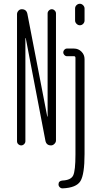

<svg xmlns="http://www.w3.org/2000/svg" viewBox="-20 -780 540 1030"><path d="M382.8 -734.4Q382.8 -745.1 390.6 -752.4Q398.4 -759.8 408.2 -759.8Q418 -759.8 425.8 -752Q433.6 -744.1 433.6 -734.4V-669.9Q433.6 -660.2 426.3 -652.3Q418.9 -644.5 408.2 -644.5Q398.4 -644.5 390.6 -652.3Q382.8 -660.2 382.8 -669.9ZM315.4 230.5Q306.6 230.5 300.3 224.1Q293.9 217.8 293.9 209Q293.9 190.4 314.5 188.5Q360.4 186.5 372.6 161.1Q384.8 135.7 384.8 48.8V-469.7Q384.8 -478.5 377 -478.5H338.9Q331.1 -478.5 325.2 -484.9Q319.3 -491.2 319.3 -499Q319.3 -506.8 325.2 -513.2Q331.1 -519.5 338.9 -519.5H377Q400.4 -519.5 417 -502.9Q433.6 -486.3 433.6 -462.9V45.9Q433.6 155.3 411.6 191.4Q389.6 227.5 315.4 230.5ZM71.3 -22.5V-704.1Q71.3 -713.9 78.6 -722.2Q85.9 -730.5 96.7 -730.5Q122.1 -730.5 127 -705.1L233.4 -155.3Q233.4 -154.3 234.4 -154.3Q235.4 -154.3 235.4 -155.3V-708Q235.4 -716.8 242.2 -723.6Q249 -730.5 257.8 -730.5Q266.6 -730.5 273.4 -723.6Q280.3 -716.8 280.3 -708V-26.4Q280.3 -16.6 272 -8.3Q263.7 0 253.9 0Q228.5 0 223.6 -25.4L118.2 -575.2Q118.2 -576.2 117.2 -576.2Q116.2 -576.2 116.2 -575.2V-22.5Q116.2 -13.7 109.4 -6.8Q102.5 0 93.8 0Q85 0 78.1 -6.3Q71.3 -12.7 71.3 -22.5Z"/></svg>

Font: Rounded Mgen+ 1mn light
Style: Regular
Weight: 200
Designer: [Source Han Sans]
Ryoko NISHIZUKA  (kana & ideographs); Paul D. Hunt (Latin, Greek & Cyrillic); Wenlong ZHANG  (bopomofo
Version: Version 1.059.20150602